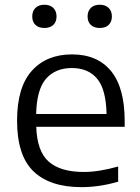

<svg xmlns="http://www.w3.org/2000/svg" viewBox="-20 -780 590 810"><path d="M323.5 9.5Q190.5 9.5 121.2 -57.2Q52 -124 52 -271Q52 -411.5 114 -481Q176 -550.5 284 -550.5Q390.5 -550.5 448.2 -480.5Q506 -410.5 506 -269V-245H133Q136 -142 185.5 -98.2Q235 -54.5 333.5 -54.5Q366.5 -54.5 402.8 -60.5Q439 -66.5 478.5 -77.5V-13.5Q436.5 -1.5 398.5 4Q360.5 9.5 323.5 9.5ZM283 -493Q214 -493 174.5 -448.2Q135 -403.5 132.5 -299H429.5Q427.5 -403 389.8 -448Q352 -493 283 -493ZM400.5 -662Q376.5 -662 363 -675Q349.5 -688 349.5 -710.5Q349.5 -733 363 -746.5Q376.5 -760 400.5 -760Q425 -760 438.5 -746.5Q452 -733 452 -710.5Q452 -688 438.5 -675Q425 -662 400.5 -662ZM167.5 -662Q143 -662 129.5 -675Q116 -688 116 -710.5Q116 -733 129.5 -746.5Q143 -760 167.5 -760Q191.5 -760 205 -746.5Q218.5 -733 218.5 -710.5Q218.5 -688 205 -675Q191.5 -662 167.5 -662Z"/></svg>

Font: Encode Sans Semi Expanded
Style: Regular
Weight: 400
Width: 6
Designer: Multiple Designers
Foundry: Impallari Type
Version: Version 3.000; ttfautohint (v1.8.3) -l 8 -r 50 -G 200 -x 14 